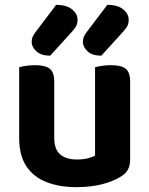

<svg xmlns="http://www.w3.org/2000/svg" viewBox="-20 -753 613 788"><path d="M58.7 -186V-259.3H202.6V-187.2Q202.6 -140.2 227 -119.3Q251.4 -98.4 295.1 -98.4Q323 -98.4 341.8 -103.7Q360.5 -109.1 370.1 -114.5V-259.3H514.1V-97.6Q514.1 -73.8 505 -57Q496 -40.3 475 -27.6Q443.7 -8.2 397.4 3.5Q351.1 15.1 294.1 15.1Q223.8 15.1 170.6 -5.8Q117.3 -26.7 88 -71.1Q58.7 -115.5 58.7 -186ZM514.1 -213.7H370.1V-477Q379.4 -479.8 397 -482.6Q414.6 -485.5 434.8 -485.5Q476.7 -485.5 495.4 -471.3Q514.1 -457.1 514.1 -417.9ZM202.6 -213.7H58.7V-477Q67.9 -479.8 85.5 -482.6Q103.1 -485.5 123.7 -485.5Q165.2 -485.5 183.9 -471.3Q202.6 -457.1 202.6 -417.9ZM128 -624.2 210.6 -733.2Q253.9 -732.9 276.1 -714.3Q298.3 -695.8 298.3 -671.9Q298.3 -652.5 288.6 -639.3Q278.9 -626.1 259.8 -605.7L186 -524.5Q149.2 -524.5 129.6 -542.2Q110 -559.9 110 -580.7Q110 -591.8 113.7 -601.3Q117.3 -610.8 128 -624.2ZM337.9 -624.2 420.5 -733.2Q463.8 -732.9 486 -714.3Q508.2 -695.8 508.2 -671.9Q508.2 -652.5 498.5 -639.3Q488.8 -626.1 469.7 -605.7L395.9 -524.5Q359.1 -524.5 339.7 -542.2Q320.2 -559.9 320.2 -580.7Q320.2 -591.8 323.7 -601.3Q327.2 -610.8 337.9 -624.2Z"/></svg>

Font: Baloo Bhaina 2
Style: Regular
Weight: 400
Designer: Yesha Goshar, Manish Minz, Shuchita Grover and Ek Type
Foundry: Ek Type
Version: Version 1.700